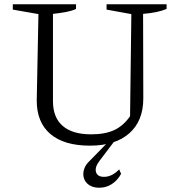

<svg xmlns="http://www.w3.org/2000/svg" viewBox="-20 -673 823 899"><path d="M401 9Q280 9 216 -45.5Q152 -100 152 -202L160 -607L40 -628V-653H336V-631Q316 -622 290 -617Q264 -612 228 -608V-199Q228 -123 273.5 -83.5Q319 -44 407 -44Q472 -44 515 -64Q558 -84 589 -129L595 -607L479 -628V-653H760V-631Q738 -622 711.5 -616.5Q685 -611 650 -608L651 -212Q651 -107 585.5 -49Q520 9 401 9ZM445 206Q416 206 397.5 193.5Q379 181 373 161.5Q367 142 373.5 120Q380 98 402 78L497 -19H521L446 80Q423 110 429.5 132.5Q436 155 467 155Q487 155 505 145.5Q523 136 538 120L547 141Q530 172 503.5 189Q477 206 445 206Z"/></svg>

Font: Piazzolla Thin Light
Style: Regular
Weight: 300
Version: Version 2.005